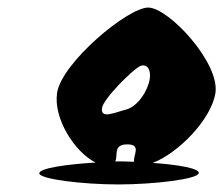

<svg xmlns="http://www.w3.org/2000/svg" viewBox="-20 -732 591 508"><path d="M84 -274C82 -258 199 -244 293 -244C387 -244 504 -258 506 -274C508 -286 455 -296 384 -301C452 -327 539 -416 550 -486C562 -566 426 -712 372 -712C318 -712 143 -566 131 -486C121 -418 178 -329 233 -302C153 -297 86 -287 84 -274ZM250 -446C251 -468 334 -552 353 -558C373 -564 383 -540 373 -510C363 -478 338 -448 313 -442C288 -436 245 -415 250 -446ZM285 -305C293 -321 278 -350 317 -350C356 -350 331 -320 335 -304C324 -304 314 -305 303 -305Z"/></svg>

Font: Ampere
Style: SuCndIta
Weight: 400
Version: Version 1